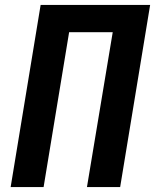

<svg xmlns="http://www.w3.org/2000/svg" viewBox="-20 -755 640 775"><path d="M23 0 144 -735H586L465 0H331L435 -625H259L156 0Z"/></svg>

Font: Iosevka Curly XBdEx
Style: Italic
Weight: 800
Width: 7
Italic angle: -9°
Monospace: yes
Designer: Belleve Invis
Foundry: Belleve Invis
Version: Version 11.1.0; ttfautohint (v1.8.3)